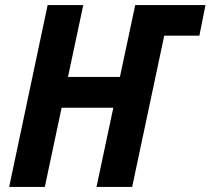

<svg xmlns="http://www.w3.org/2000/svg" viewBox="-20 -734 827 754"><path d="M16 0 167 -714H307L247 -432H451L511 -714H787L763 -594H625L499 0H359L425 -311H222L156 0Z"/></svg>

Font: Noto Sans SemiCondensed
Style: Bold Italic
Weight: 700
Width: 4
Italic angle: -12°
Designer: Monotype Design Team
Foundry: Monotype Imaging Inc.
Version: Version 2.013; ttfautohint (v1.8.4.7-5d5b)